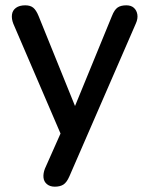

<svg xmlns="http://www.w3.org/2000/svg" viewBox="-20 -515 560 722"><path d="M186 187Q168 187 156.5 177.5Q145 168 143.5 152.5Q142 137 149 119L217 -34V9L30 -426Q23 -444 25 -460Q27 -476 40 -485.5Q53 -495 75 -495Q94 -495 105 -486Q116 -477 125 -455L276 -82H248L401 -455Q410 -478 422 -486.5Q434 -495 455 -495Q473 -495 483.5 -485.5Q494 -476 496.5 -460.5Q499 -445 491 -427L241 148Q231 171 218.5 179Q206 187 186 187Z"/></svg>

Font: Nunito ExtraLight SemiBold
Style: Regular
Weight: 600
Version: Version 3.602